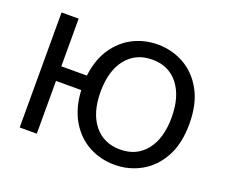

<svg xmlns="http://www.w3.org/2000/svg" viewBox="-118 -891 1276 1087"><g transform="rotate(20 520.0 -347.0)"><path d="M662 15Q578 15 507.5 -22.5Q437 -60 392 -134.5Q347 -209 341 -318H189V0H86V-693H189V-406H343Q355 -505 400.5 -572.5Q446 -640 514 -674.5Q582 -709 662 -709Q748 -709 821 -668Q894 -627 938 -546.5Q982 -466 982 -347Q982 -228 938 -147.5Q894 -67 821 -26Q748 15 662 15ZM662 -77Q761 -77 818 -149Q875 -221 875 -347Q875 -473 818 -545.5Q761 -618 662 -618Q562 -618 504.5 -545.5Q447 -473 447 -347Q447 -221 504.5 -149Q562 -77 662 -77Z"/></g></svg>

Font: Ubuntu Sans Medium
Style: Regular
Weight: 500
Designer: Dalton Maag Ltd
Foundry: Dalton Maag Ltd
Version: Version 1.006; ttfautohint (v1.8.4.7-5d5b)